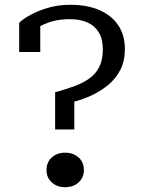

<svg xmlns="http://www.w3.org/2000/svg" viewBox="-20 -772 601 801"><path d="M210 -387V-232H290V-348Q328 -358 365 -375.5Q402 -393 433 -419Q464 -445 482.5 -481.5Q501 -518 501 -567Q501 -626 473 -667Q445 -708 394.5 -730Q344 -752 273 -752Q223 -752 180.5 -739.5Q138 -727 106.5 -709.5Q75 -692 60 -677V-555H148V-684Q135 -683 126 -677Q117 -671 111.5 -662.5Q106 -654 103.5 -644Q101 -634 102 -624Q116 -642 139.5 -657.5Q163 -673 196.5 -682.5Q230 -692 271 -692Q314 -692 344.5 -678.5Q375 -665 392 -637Q409 -609 409 -567Q409 -522 394 -492.5Q379 -463 352 -444Q325 -425 289 -412Q253 -399 210 -387ZM251 9Q218 9 196 -11Q174 -31 174 -63Q174 -95 196 -115Q218 -135 251 -135Q286 -135 308 -115Q330 -95 330 -63Q330 -31 308 -11Q286 9 251 9Z"/></svg>

Font: Roboto Serif
Style: Regular
Weight: 400
Designer: Greg Gazdowicz
Foundry: Commercial Type
Version: Version 1.008